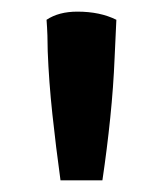

<svg xmlns="http://www.w3.org/2000/svg" viewBox="-20 -755 282 330"><path d="M180 -721Q152 -735 113 -735Q81 -735 60 -721Q61 -708 61.5 -694Q62 -680 62 -667Q64 -615 70 -559Q76 -503 84 -445H156Q164 -499 169.5 -552.5Q175 -606 177 -656Z"/></svg>

Font: Repo DemiBold
Style: Regular
Weight: 600
Designer: Stefan Peev
Foundry: Context Ltd
Version: Version 1.502